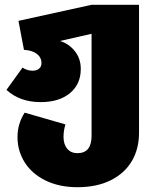

<svg xmlns="http://www.w3.org/2000/svg" viewBox="-20 -554 642 801"><path d="M560 -534V0Q560 67 530 118Q500 169 442 198Q384 227 303 227Q228 227 171 199.5Q114 172 83.5 124Q53 76 53 18Q53 -38 83 -84L253 -35Q245 -9 245 17Q245 48 260.5 66.5Q276 85 303 85Q362 85 362 13V-413L230 -383Q267 -372 292 -341Q317 -310 317 -266Q317 -203 272 -165.5Q227 -128 149 -128Q63 -128 7 -179L74 -272Q93 -259 116 -259Q133 -259 143 -267.5Q153 -276 153 -291Q153 -314 134 -329Q115 -344 80 -346L57 -467L362 -534Z"/></svg>

Font: FiraGO Heavy
Style: Regular
Weight: 900
Designer: bBox Type
Foundry: bBox Type GmbH
Version: Version 1.001